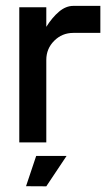

<svg xmlns="http://www.w3.org/2000/svg" viewBox="-20 -494 368 666"><path d="M234.4 -473.6H328.1V-379.9H234.4Q195.3 -379.9 168 -352.5Q140.6 -325.2 140.6 -286.1V0H46.9V-468.8H140.6V-400.9Q161.1 -433.6 184.8 -453.6Q208.5 -473.6 234.4 -473.6ZM105.5 46.9H210.9L140.6 152.3L70.3 151.9Z"/></svg>

Font: Lambda
Style: Regular
Weight: 400
Designer: GGBotNet
Version: 0.22